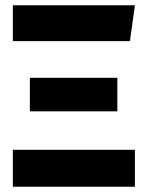

<svg xmlns="http://www.w3.org/2000/svg" viewBox="-20 -713 564 733"><path d="M29 -693V-556H476L495 -693ZM94 -416V-288H428V-416ZM29 -141V0H495V-141Z"/></svg>

Font: Fira Sans
Style: Bold
Weight: 700
Designer: Carrois Corporate & Edenspiekermann AG
Foundry: Carrois Corporate GbR & Edenspiekermann AG
Version: Version 4.203